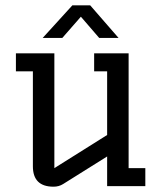

<svg xmlns="http://www.w3.org/2000/svg" viewBox="-20 -702 608 724"><path d="M182 2Q104 2 104 -75V-433H40V-501H185V-68L384 -193V-433H335V-501H465V-68H528V0H384V-112L218 -8Q202 2 182 2ZM427 -559H354L285 -639L215 -559H141L253 -682H320Z"/></svg>

Font: Kelly Slab
Style: Regular
Weight: 400
Designer: Denis Masharov
Foundry: Denis Masharov
Version: Version 1.001